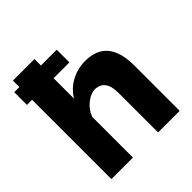

<svg xmlns="http://www.w3.org/2000/svg" viewBox="-197 -868 1006 1006"><g transform="rotate(-45 306.0 -365.0)"><path d="M396 -535.2Q561 -535.2 561 -335.9V0H400.9V-294.9Q400.9 -344.7 381.3 -369.4Q361.8 -394 326.2 -394Q295.9 -394 262.2 -367.4Q228.5 -340.8 214.8 -300.8V0H55.2V-587.9H17.1V-682.1H55.2V-730H214.8V-682.1H332V-587.9H214.8V-437Q243.2 -483.4 291 -509.3Q338.9 -535.2 396 -535.2Z"/></g></svg>

Font: Raleway-v4020 ExtraBold
Style: Regular
Weight: 800
Designer: Matt McInerney, Pablo Impallari, Rodrigo Fuenzalida
Foundry: Matt McInerney, Pablo Impallari, Rodrigo Fuenzalida
Version: Version 4.020;PS 004.020;hotconv 1.0.88;makeotf.lib2.5.64775